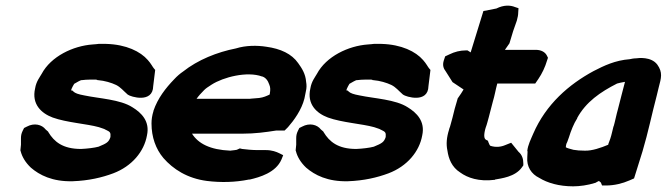

<svg xmlns="http://www.w3.org/2000/svg" viewBox="-20 -644 2354 678"><path d="M52 -113 53 -110C58 -90 70 -70 89 -52C119 -26 165 -2 237 -4C293 -6 340 -17 380 -32C446 -57 489 -109 499 -166C510 -216 479 -246 448 -265C405 -293 330 -296 278 -307C256 -311 245 -315 239 -321L236 -324L231 -325L233 -331C235 -335 239 -344 242 -348C250 -353 265 -361 267 -361H268H269C277 -362 288 -363 301 -363H317C317 -363 320 -363 323 -362L324 -361H326C350 -359 373 -352 390 -344C406 -336 415 -324 431 -310C441 -302 520 -278 521 -340L528 -397L523 -403C520 -406 513 -420 502 -432C476 -462 426 -487 355 -489H330H328C323 -488 317 -488 307 -487C238 -482 160 -445 127 -383C121 -372 108 -357 104 -332C91 -276 126 -244 166 -229C216 -211 286 -207 329 -195C340 -191 348 -189 351 -187L352 -186H353C370 -178 371 -176 370 -160C364 -142 357 -138 328 -126C313 -122 289 -119 266 -118C201 -118 171 -144 151 -177L150 -179L148 -181C146 -182 145 -184 141 -187C128 -204 101 -211 75 -197L65 -192L60 -182C55 -172 54 -164 54 -155V-133Z M515 -208C515 -160 530 -118 557 -86C591 -47 641 -14 711 -5C760 1 810 0 859 -10H861H862C896 -18 954 -34 974 -81L980 -96L966 -103C956 -108 940 -114 919 -114H890C871 -114 851 -116 835 -118L827 -120L816 -115C815 -115 806 -113 793 -112C722 -115 680 -137 658 -172H837C880 -172 917 -177 955 -183H985L997 -195C1018 -219 1045 -256 1055 -296L1060 -321C1063 -333 1063 -344 1061 -355C1059 -383 1046 -403 1033 -421C1010 -454 971 -472 920 -479C888 -484 848 -484 813 -473C747 -460 679 -433 626 -391C617 -385 605 -375 595 -364C565 -333 537 -297 522 -253V-252C517 -236 515 -222 515 -208ZM674 -295C681 -305 690 -315 701 -326C707 -332 713 -336 727 -345C769 -372 853 -393 905 -374H906C918 -370 926 -360 931 -345C935 -336 935 -326 933 -315C933 -315 933 -313 932 -310C921 -305 911 -300 895 -298L871 -296H870C865 -295 860 -295 853 -295Z M1024 -113 1025 -110C1030 -90 1042 -70 1061 -52C1091 -26 1137 -2 1209 -4C1265 -6 1312 -17 1352 -32C1418 -57 1461 -109 1471 -166C1482 -216 1451 -246 1420 -265C1377 -293 1302 -296 1250 -307C1228 -311 1217 -315 1211 -321L1208 -324L1203 -325L1205 -331C1207 -335 1211 -344 1214 -348C1222 -353 1237 -361 1239 -361H1240H1241C1249 -362 1260 -363 1273 -363H1289C1289 -363 1292 -363 1295 -362L1296 -361H1298C1322 -359 1345 -352 1362 -344C1378 -336 1387 -324 1403 -310C1413 -302 1492 -278 1493 -340L1500 -397L1495 -403C1492 -406 1485 -420 1474 -432C1448 -462 1398 -487 1327 -489H1302H1300C1295 -488 1289 -488 1279 -487C1210 -482 1132 -445 1099 -383C1093 -372 1080 -357 1076 -332C1063 -276 1098 -244 1138 -229C1188 -211 1258 -207 1301 -195C1312 -191 1320 -189 1323 -187L1324 -186H1325C1342 -178 1343 -176 1342 -160C1336 -142 1329 -138 1300 -126C1285 -122 1261 -119 1238 -118C1173 -118 1143 -144 1123 -177L1122 -179L1120 -181C1118 -182 1117 -184 1113 -187C1100 -204 1073 -211 1047 -197L1037 -192L1032 -182C1027 -172 1026 -164 1026 -155V-133Z M1547 -430C1542 -414 1546 -402 1554 -392L1578 -354L1617 -328C1612 -320 1605 -308 1598 -299L1596 -296L1595 -292C1588 -270 1583 -250 1578 -229C1573 -213 1571 -200 1566 -188V-187C1557 -159 1555 -135 1560 -112C1564 -84 1575 -54 1605 -35C1631 -16 1671 -2 1727 -9H1728V-10C1749 -14 1799 -19 1823 -53L1828 -60V-67C1828 -82 1824 -97 1811 -108L1785 -140L1765 -132C1749 -125 1731 -123 1712 -129C1710 -130 1708 -133 1705 -141L1703 -147L1697 -150C1691 -153 1687 -161 1693 -186L1695 -193C1700 -206 1703 -220 1706 -230L1720 -284C1727 -307 1730 -327 1736 -349H1870L1881 -365C1894 -384 1905 -407 1912 -431L1915 -440L1911 -448C1905 -460 1891 -468 1872 -468H1763L1779 -491L1792 -534L1805 -571C1808 -582 1810 -591 1810 -601L1811 -615L1799 -619C1782 -626 1759 -627 1733 -614L1687 -605L1642 -459L1631 -466H1625C1605 -466 1585 -461 1567 -452L1552 -445Z M1842 -89C1839 -55 1857 -29 1884 -16C1913 2 1954 14 2004 14C2027 14 2056 10 2081 2L2084 1L2087 -1L2095 -5L2101 0C2102 0 2101 0 2102 1L2106 11H2120C2149 11 2178 4 2203 -7L2219 -14L2249 -110C2269 -177 2282 -242 2299 -306L2306 -335C2315 -369 2321 -388 2301 -416C2279 -445 2234 -439 2226 -438C2218 -438 2208 -436 2204 -435C2152 -431 2113 -412 2076 -393C1989 -346 1908 -276 1863 -172C1855 -153 1844 -132 1842 -111V-110H1843C1843 -102 1842 -95 1842 -89ZM1978 -124C1978 -128 1979 -131 1980 -136C1981 -138 1985 -146 1989 -159C1996 -182 2007 -209 2017 -224L2018 -225V-227C2049 -284 2100 -319 2159 -349C2166 -351 2175 -353 2187 -355C2179 -322 2170 -292 2162 -258C2157 -241 2151 -211 2147 -198L2146 -197V-196C2142 -181 2140 -169 2135 -154L2128 -135V-133C2102 -122 2070 -111 2045 -112H2044C2029 -112 2016 -113 2005 -115C1994 -118 1982 -121 1978 -124Z"/></svg>

Font: SolarCharger
Style: 1052
Weight: 1000
Designer: Mew Too
Foundry: Cannot Into Space Fonts/KineticPlasma Fonts
Version: Version 1.100